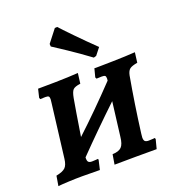

<svg xmlns="http://www.w3.org/2000/svg" viewBox="-139 -870 891 984"><g transform="rotate(-20 307.0 -378.5)"><path d="M502 -102Q500 -86 500 -81Q500 -66 506 -60.5Q512 -55 526 -55Q537 -55 548 -56Q559 -57 560 -57L562 -50L549 0H435L319 1L328 -53Q362 -54 377 -69Q392 -84 396 -124L419 -309Q303 -199 192 -85Q191 -67 196.5 -60.5Q202 -54 216 -54Q228 -54 237 -55Q246 -56 249 -56L251 -51L239 1L142 0Q109 0 67 2Q25 4 11 6L20 -48Q56 -55 70 -68.5Q84 -82 88 -115L124 -408Q126 -424 126 -427Q126 -439 121.5 -442.5Q117 -446 104 -446L76 -445L73 -453L84 -499L177 -500Q204 -500 246.5 -502Q289 -504 303 -505L296 -449Q265 -445 255 -434.5Q245 -424 239 -392Q229 -337 206 -191Q315 -292 433 -416Q434 -420 434 -427Q434 -439 429.5 -442.5Q425 -446 412 -446L383 -445L379 -453L391 -499Q391 -498 407 -498.5Q423 -499 437 -499Q457 -500 492 -500Q516 -500 558 -502Q600 -504 614 -505L607 -450Q577 -445 565 -436Q553 -427 548 -403Q522 -258 502 -102ZM271 -762 284 -763Q298 -747 349 -694.5Q400 -642 451 -593L421 -555L407 -551Q349 -594 292 -632Q235 -670 219 -680L218 -694Z"/></g></svg>

Font: Alegreya SC
Style: Bold Italic
Weight: 700
Italic angle: -7°
Designer: Juan Pablo del Peral
Foundry: Huerta Tipografica
Version: Version 2.007; ttfautohint (v1.6)